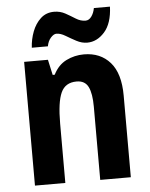

<svg xmlns="http://www.w3.org/2000/svg" viewBox="-54 -799 660 844"><g transform="rotate(-5 276.5 -377.5)"><path d="M330 -556Q403 -556 446 -507Q489 -458 489 -360V0H354V-323Q354 -381 339.5 -410.5Q325 -440 288 -440Q238 -440 219 -398Q200 -356 200 -262V0H66V-546H171L186 -478H195Q216 -520 252.5 -538Q289 -556 330 -556ZM105 -605Q107 -642 120 -676Q133 -710 157 -732Q181 -754 216 -754Q243 -754 265.5 -741.5Q288 -729 308.5 -716Q329 -703 351 -703Q366 -703 377 -718Q388 -733 392 -755H463Q460 -681 426.5 -643.5Q393 -606 350 -606Q326 -606 302.5 -618.5Q279 -631 257.5 -644Q236 -657 218 -657Q206 -657 193 -642.5Q180 -628 176 -605Z"/></g></svg>

Font: Noto Sans Gujarati Condensed
Style: Bold
Weight: 700
Width: 3
Designer: Jelle Bosma - Monotype Design Team, Universal Thirst
Foundry: Monotype Imaging Inc.
Version: Version 2.106; ttfautohint (v1.8.4.7-5d5b)